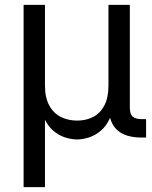

<svg xmlns="http://www.w3.org/2000/svg" viewBox="-20 -566 626 790"><path d="M77.1 204.1V-545.9H165V-214.8Q165 -164.1 182.9 -131.8Q200.7 -99.6 230.7 -84.7Q260.7 -69.8 297.4 -69.8Q334.5 -69.8 363.5 -85Q392.6 -100.1 409.4 -132.1Q426.3 -164.1 426.3 -214.8V-545.9H514.2V-123.5Q514.2 -96.7 525.9 -86.2Q537.6 -75.7 566.9 -75.7H581.1V0H563.5Q495.6 0 461.9 -31.2Q428.2 -62.5 428.2 -122.6V-171.9H448.7Q448.7 -117.7 433.6 -82.8Q418.5 -47.9 394.8 -28.1Q371.1 -8.3 345 -0.2Q318.8 7.8 296.9 7.8Q274.9 7.8 248.8 -0.2Q222.7 -8.3 199.2 -28.1Q175.8 -47.9 160.6 -82.8Q145.5 -117.7 145.5 -171.9H165V204.1Z"/></svg>

Font: Adwaita Sans
Style: Regular
Weight: 400
Designer: Rasmus Andersson
Foundry: rsms
Version: Version 4.001;git-9221beed3